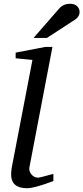

<svg xmlns="http://www.w3.org/2000/svg" viewBox="-20 -986 442 1018"><path d="M263 -26Q162 12 124 12Q39 12 39 -61Q39 -76 42 -96L152 -668L63 -677V-707L219 -737H258L136 -99Q132 -79 146.5 -61.5Q161 -44 182 -44Q190 -44 263 -64ZM402 -923Q402 -898 378 -882L229 -785H158L294 -941Q316 -966 352 -966Q376 -966 389 -953Q402 -940 402 -923Z"/></svg>

Font: Veleka
Style: Italic
Weight: 400
Italic angle: -12°
Designer: Stefan Peev, Context Ltd, 2016; SIL International, 1997-2014.
Foundry: Stefan Peev, Context Ltd, 2016
Version: Version 1.000